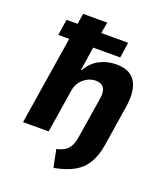

<svg xmlns="http://www.w3.org/2000/svg" viewBox="-159 -812 951 1107"><g transform="rotate(20 316.0 -258.5)"><path d="M301 188 279 80Q310 73 329.5 60.5Q349 48 361 25Q373 2 378 -36L417 -280Q422 -311 416.5 -330Q411 -349 396.5 -358.5Q382 -368 358 -368Q332 -368 308 -355Q284 -342 267.5 -320.5Q251 -299 246 -270L203 0H46L132 -542H65L80 -640H148L158 -705H306L294 -637H459L445 -542H279L257 -397H261Q291 -449 337.5 -473Q384 -497 439 -497Q495 -497 528 -473.5Q561 -450 573 -404Q585 -358 575 -291L535 -37Q524 31 496.5 76.5Q469 122 421 148.5Q373 175 301 188Z"/></g></svg>

Font: Nunito Sans 7pt SemiCondensed ExtraBold
Style: Italic
Weight: 800
Width: 4
Italic angle: -9°
Designer: Vernon Adams
Foundry: Vernon Adams
Version: Version 3.101;gftools[0.9.27]